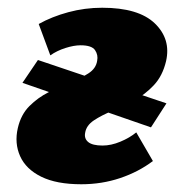

<svg xmlns="http://www.w3.org/2000/svg" viewBox="-20 -461 473 496"><path d="M190 15Q126 15 86.5 -4.5Q47 -24 32 -57.5Q17 -91 26 -130Q34 -165 56 -187Q78 -209 106 -223Q134 -237 161.5 -248Q189 -259 208.5 -271.5Q228 -284 231 -304Q234 -319 225.5 -331.5Q217 -344 188 -344Q171 -344 149 -337Q127 -330 110 -318L80 -399Q114 -418 156.5 -429.5Q199 -441 244 -441Q338 -441 380 -400.5Q422 -360 409 -303Q400 -265 377.5 -241Q355 -217 326.5 -201.5Q298 -186 270 -174.5Q242 -163 222.5 -150Q203 -137 200 -118Q197 -103 208 -94Q219 -85 245 -85Q267 -85 291 -95Q315 -105 332 -119L375 -45Q338 -17 290.5 -1Q243 15 190 15ZM370 -132 38 -247 78 -306 410 -194Z"/></svg>

Font: Ysabeau Office Black
Style: Italic
Weight: 900
Italic angle: -12°
Designer: Christian Thalmann (Catharsis Fonts)
Version: Version 2.001;gftools[0.9.30]; featfreeze: tnum,lnum,ss02